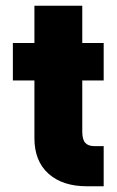

<svg xmlns="http://www.w3.org/2000/svg" viewBox="-20 -650 407 670"><path d="M341.8 -140.1V0H283.2Q198.2 0 149.2 -43.9Q100.1 -87.9 100.1 -168V-369.1H24.9V-500H100.1V-629.9H267.1V-500H341.8V-369.1H267.1V-190.9Q267.1 -163.6 277.3 -151.9Q287.6 -140.1 309.1 -140.1Z"/></svg>

Font: Overused Grotesk ExtraBold
Style: Regular
Weight: 800
Version: Version 0.002